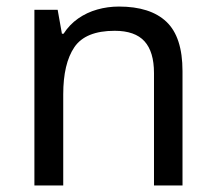

<svg xmlns="http://www.w3.org/2000/svg" viewBox="-20 -566 658 586"><path d="M343 -546Q439 -546 488 -499.5Q537 -453 537 -349V0H450V-343Q450 -408 421 -440Q392 -472 330 -472Q241 -472 207 -422Q173 -372 173 -278V0H85V-536H156L169 -463H174Q192 -491 218.5 -509.5Q245 -528 277 -537Q309 -546 343 -546Z"/></svg>

Font: Noto Sans Myanmar
Style: Regular
Weight: 400
Designer: Monotype Design Team
Foundry: Monotype Imaging Inc.
Version: Version 2.107